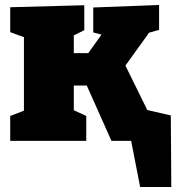

<svg xmlns="http://www.w3.org/2000/svg" viewBox="-20 -565 712 770"><path d="M21 0V-100L76 -121V-416L21 -436V-536L318 -544V-444L276 -423V-352H334L387 -426L354 -435V-535L618 -545V-445L578 -434L483 -302L574 -117L626 -100V0H427L328 -222H276V-123L326 -100V0ZM445 -153 665 -102 667 185H542L506 0H465Z"/></svg>

Font: Bitter Black
Style: Regular
Weight: 900
Designer: Sol Matas, and Bitter project Authors
Foundry: Sol Matas
Version: Version 2.001